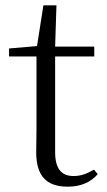

<svg xmlns="http://www.w3.org/2000/svg" viewBox="-20 -687 402 721"><path d="M234 14C283 14 320 -2 347 -33L333 -50C306 -35 286 -26 256 -26C211 -26 187 -53 187 -116V-475H334V-512H187L192 -667H143L119 -514L14 -505V-475H117V-201C117 -165 116 -146 116 -115C116 -28 153 14 234 14Z"/></svg>

Font: Source Han Serif CN Light
Style: Regular
Weight: 300
Designer: Ryoko NISHIZUKA 西塚涼子 (kana & ideographs); Frank Grießhammer (Latin, Greek & Cyrillic); Wenlong ZHANG 张文龙 (bopomofo); San
Foundry: Adobe
Version: Version 2.003;hotconv 1.1.1;makeotfexe 2.6.0